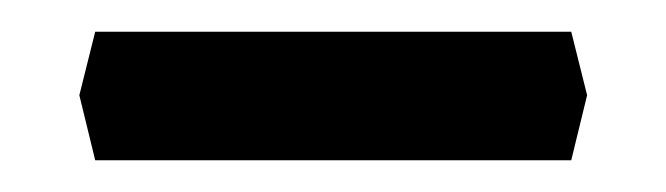

<svg xmlns="http://www.w3.org/2000/svg" viewBox="-20 -352 420 121"><path d="M30 -292 40 -332H340L350 -292L340 -251H40Z"/></svg>

Font: Cinzel Decorative Black
Style: Regular
Weight: 900
Designer: Natanael Gama
Version: Version 1.001;PS 001.001;hotconv 1.0.56;makeotf.lib2.0.21325